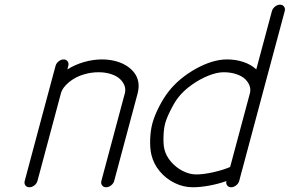

<svg xmlns="http://www.w3.org/2000/svg" viewBox="-20 -789 1221 809"><path d="M407.2 -26.9 506.1 -396.2Q510.3 -411.9 504.8 -427.5Q499.3 -443.1 485.7 -455.9Q472.2 -468.8 448.5 -476.7Q424.8 -484.6 395.3 -484.6Q365.7 -484.6 337.6 -476.7Q309.6 -468.8 289.2 -455.9Q268.8 -443.1 254.9 -427.5Q241 -411.9 236.8 -396.2L137.9 -26.9Q135 -15.9 124.9 -7.9Q114.7 0 103.8 0Q92.8 0 87 -7.9Q81.3 -15.9 84.2 -26.9Q105.7 -107.7 149 -269.2Q192.4 -430.7 214.1 -511.5Q217 -522.5 227.1 -530.5Q237.1 -538.6 248 -538.6Q259 -538.6 264.9 -530.5Q270.8 -522.5 267.8 -511.5L263.9 -496.6Q295.9 -516.6 334 -527.6Q372.1 -538.6 409.7 -538.6Q438.5 -538.6 464.5 -532.1Q490.5 -525.6 510.9 -513.3Q531.2 -501 544.9 -483.5Q558.6 -466.1 562.6 -444.1Q566.7 -422.1 560.1 -396.2L461.2 -26.9Q458.3 -15.9 448.1 -7.9Q438 0 427 0Q416 0 410.2 -7.9Q404.3 -15.9 407.2 -26.9Z M936.5 -538.6Q974.1 -538.6 1006.3 -527.6Q1038.6 -516.6 1059.8 -496.6L1125.7 -742.2Q1128.7 -753.2 1138.8 -761.2Q1148.9 -769.3 1159.9 -769.3Q1170.9 -769.3 1176.8 -761.2Q1182.6 -753.2 1179.7 -742.2Q1149.7 -630.4 1089.7 -407Q1029.8 -183.6 1000 -71.8Q999.8 -71.3 999.5 -70.2Q999.3 -69.1 999 -68.6L988 -26.9Q985.1 -15.9 975 -7.9Q964.8 0 953.9 0Q943.1 0 937.3 -7.7Q931.4 -15.4 933.8 -26.1Q899.7 -13.9 861.9 -7Q824.2 0 792.2 0Q752.4 0 715.7 -18.1Q679 -36.1 653.2 -67.1Q627.4 -98.1 618.2 -135.7Q611.6 -162.8 612.7 -200.6Q613.8 -238.3 622.1 -269.3Q630.6 -300.5 649.5 -337.9Q668.5 -375.2 689.7 -402.6Q734.6 -460 805.4 -499.3Q876.2 -538.6 936.5 -538.6ZM806.6 -54Q837.6 -54 879.2 -63.4Q920.7 -72.8 949.7 -85.4L1033 -396.2Q1037.1 -411.9 1031.6 -427.5Q1026.1 -443.1 1012.6 -455.9Q999 -468.8 975.3 -476.7Q951.7 -484.6 922.1 -484.6Q894.3 -484.6 858.2 -470.2Q822 -455.8 787.5 -431.2Q752.9 -406.5 731 -378.2Q715.8 -358.9 699 -325.3Q682.1 -291.7 676 -269.3Q669.9 -246.8 668.9 -213.3Q668 -179.7 672.6 -160.4Q679.4 -132.1 700.7 -107.4Q721.9 -82.8 750.5 -68.4Q779.1 -54 806.6 -54Z"/></svg>

Font: Tecnico
Style: FinoInclinado
Weight: 400
Italic angle: -15°
Version: Version 1.3